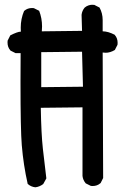

<svg xmlns="http://www.w3.org/2000/svg" viewBox="-20 -776 540 809"><path d="M66.4 -431.2Q66.4 -486.3 66.9 -552.2H45.4L23.9 -563L23.4 -564Q11.7 -577.1 11.7 -597.2Q11.7 -600.6 12.2 -605L23.4 -627Q54.2 -642.6 67.4 -642.6Q67.9 -642.6 67.9 -642.6Q67.4 -650.9 67.4 -659.7Q67.4 -696.8 81.5 -730L82.5 -730.5Q95.7 -742.2 115.2 -742.2Q118.2 -742.2 122.6 -741.7L145 -730.5Q157.2 -699.2 157.2 -664.6Q157.2 -654.3 156.2 -644L325.7 -646L323.7 -713.4Q325.7 -731 336.9 -744.1Q345.2 -751 353.5 -753.4Q361.8 -755.9 367.4 -755.9Q373 -755.9 377.4 -755.4L399.4 -744.1Q412.6 -720.2 412.6 -691.4V-644Q435.5 -644 463.4 -629.4L463.9 -628.4Q475.6 -615.2 475.6 -595.2Q475.6 -591.8 475.1 -587.4L463.9 -565.4Q444.3 -553.7 425.3 -553.7Q418.9 -553.7 412.6 -554.7L414.6 -25.9L403.8 -4.4L402.8 -3.9Q389.6 7.8 370.1 7.8Q367.2 7.8 362.8 7.3L341.3 -3.4Q329.6 -17.1 327.6 -34.7V-35.2V-323.7L151.9 -321.8Q153.8 -210.9 160.6 -149.7Q167.5 -88.4 175.3 -24.4L162.1 -0.5Q146.5 11.2 128.9 13.2Q110.8 11.2 98.1 0L96.7 -1Q78.6 -81.1 71.8 -164.1Q66.4 -228.5 66.4 -431.2ZM153.8 -408.7 329.6 -410.6 325.7 -558.1 153.8 -556.2Z"/></svg>

Font: Bakudai
Style: Medium
Weight: 500
Version: Version 1.48